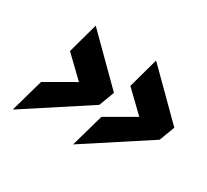

<svg xmlns="http://www.w3.org/2000/svg" viewBox="-90 -570 712 661"><g transform="rotate(30 266.0 -239.5)"><path d="M292 -267 269 -206 19 -43 56 -174 169 -239 89 -316 122 -436ZM532 -267 509 -206 259 -43 296 -174 409 -239 329 -316 362 -436Z"/></g></svg>

Font: Cairo
Style: Bold Italic
Weight: 700
Italic angle: -13°
Designer: Mohamed Gaber, Accademia di Belle Arti di Urbino and others
Foundry: Kief Type Foundry, Accademia di Belle Arti di Urbino and others
Version: Version 3.011